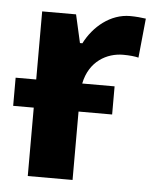

<svg xmlns="http://www.w3.org/2000/svg" viewBox="-45 -593 517 632"><g transform="rotate(5 213.5 -277.0)"><path d="M329 -226V-319H222C237 -394 295 -425 348 -425C369 -425 388 -423 399 -420L412 -550C400 -552 377 -554 360 -554C295 -554 240 -508 211 -451H203L182 -544H70V-319H2V-226H70V0H218V-226Z"/></g></svg>

Font: Noto Sans Display
Style: Bold
Weight: 700
Designer: Monotype Design Team
Foundry: Monotype Imaging Inc.
Version: Version 1.900